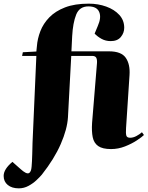

<svg xmlns="http://www.w3.org/2000/svg" viewBox="-100 -802 808 1051"><path d="M3 229Q-35 229 -57.5 210.5Q-80 192 -80 161Q-80 124 -32 84L12 123Q44 152 57.5 146Q71 140 73 110Q74 100 75 81Q76 62 76.5 41Q77 20 77.5 3.5Q78 -13 78 -19L99 -496H21L25 -516L99 -520L102 -549Q105 -590 121 -631.5Q137 -673 170 -707Q203 -741 256 -761.5Q309 -782 386 -782Q437 -782 481.5 -766Q526 -750 553 -720.5Q580 -691 580 -650Q580 -622 561.5 -599.5Q543 -577 506 -577Q478 -577 455.5 -589.5Q433 -602 418 -618L435 -659Q456 -706 443 -736.5Q430 -767 384 -767Q335 -767 317 -722Q299 -677 295 -603L291 -521H497Q564 -521 588.5 -485.5Q613 -450 609 -391L590 -101Q588 -72 591.5 -60Q595 -48 612 -48Q629 -48 646 -57Q663 -66 677 -78L688 -63Q677 -52 649 -33.5Q621 -15 584 -0.5Q547 14 508 14Q461 14 437.5 -2.5Q414 -19 407.5 -51Q401 -83 404 -129L431 -458Q432 -477 426.5 -486.5Q421 -496 404 -496H290L272 -160Q268 -95 232.5 -13.5Q197 68 129 154Q119 166 100 184Q81 202 56 215.5Q31 229 3 229Z"/></svg>

Font: Literata 72pt ExtraBold
Style: Italic
Weight: 800
Italic angle: -2°
Designer: Latin by Veronika Burian and Jose Scaglione. Greek by Irene Vlachou. Cyrillic by Vera Evstafieva
Foundry: TypeTogether
Version: Version 3.002